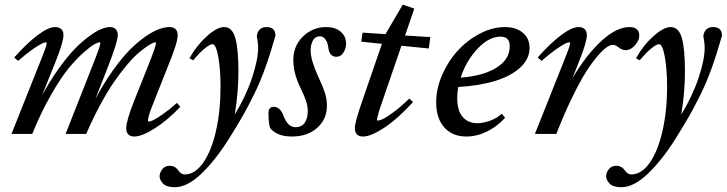

<svg xmlns="http://www.w3.org/2000/svg" viewBox="-20 -574 3115 823"><path d="M29.3 0 151.9 -308.1Q180.2 -377 180.2 -389.2Q180.2 -392.6 175.3 -392.6Q169.9 -392.6 156 -385.5Q142.1 -378.4 115.5 -359.4Q88.9 -340.3 57.6 -313L41 -327.6Q93.3 -386.7 140.1 -422.4Q187 -458 216.3 -458Q233.4 -458 242.7 -449Q252 -439.9 252 -423.3Q252 -394 217.8 -308.6L160.6 -166Q194.3 -227.5 230.7 -278.6Q267.1 -329.6 298.3 -362.1Q329.6 -394.5 359.6 -416.7Q389.6 -439 411.9 -448.5Q434.1 -458 450.7 -458Q467.3 -458 476.1 -449Q484.9 -439.9 484.9 -423.3Q484.9 -396 444.3 -291.5L388.7 -149.4Q424.8 -217.3 463.9 -272Q502.9 -326.7 536.6 -360.6Q570.3 -394.5 603.3 -417.2Q636.2 -439.9 661.4 -449Q686.5 -458 707 -458Q723.6 -458 732.7 -449Q741.7 -439.9 741.7 -423.3Q741.7 -391.1 700.7 -291.5L639.6 -137.7Q614.3 -75.2 614.3 -58.1Q614.3 -53.2 619.1 -53.2Q625 -53.2 638.2 -59.6Q651.4 -65.9 678.7 -85Q706.1 -104 738.3 -132.8L752.9 -116.2Q697.3 -57.6 642.6 -23.2Q587.9 11.2 555.7 11.2Q539.1 11.2 530 2.2Q521 -6.8 521 -23.4Q521 -55.7 554.2 -139.6L618.7 -301.3Q648.9 -377.9 648.9 -389.2Q648.9 -392.6 644.5 -392.6Q641.6 -392.6 632.6 -388.4Q623.5 -384.3 606.4 -372.6Q589.4 -360.8 569.1 -343Q548.8 -325.2 522.5 -293.7Q496.1 -262.2 469 -223.1Q441.9 -184.1 410.4 -126Q378.9 -67.9 349.6 0H261.2L379.9 -301.3Q410.2 -377.9 410.2 -389.2Q410.2 -392.6 405.8 -392.6Q400.4 -392.6 384.8 -384.3Q369.1 -376 338.9 -349.4Q308.6 -322.8 275.1 -282.5Q241.7 -242.2 199 -167.7Q156.2 -93.3 118.2 0Z M729 228.5Q693.8 228.5 679 212.9Q664.1 197.3 664.1 181.6Q664.1 166.5 675.3 151.6Q686.5 136.7 707.5 136.7Q731 136.7 745.1 157.2Q756.3 173.8 772 173.8Q814.9 173.8 850.1 124.8Q885.3 75.7 905.3 -10.7Q925.3 -97.2 925.3 -202.6Q925.3 -277.3 915.5 -331.1Q905.8 -384.8 890.6 -384.8Q880.4 -384.8 856.7 -365.5Q833 -346.2 808.1 -315.4L792 -324.2Q822.8 -379.4 866.7 -418.7Q910.6 -458 940.4 -458Q975.1 -458 988.5 -411.6Q1002 -365.2 1002 -267.1Q1002 -178.2 986.3 -83Q1034.7 -162.6 1060.5 -241Q1086.4 -319.3 1086.4 -367.7Q1086.4 -393.1 1080.6 -418Q1085.4 -458 1123 -458Q1160.6 -458 1160.6 -420.9Q1138.7 -343.3 1116.5 -281.7Q1094.2 -220.2 1067.6 -166.5Q1041 -112.8 1019 -74.5Q997.1 -36.1 960.9 21.5Q903.8 112.3 843.3 170.4Q782.7 228.5 729 228.5Z M1231 11.2Q1166 11.2 1137.7 -25.9Q1130.9 -45.9 1130.9 -89.4Q1130.9 -116.2 1152.8 -116.2Q1181.2 -116.2 1195.8 -76.7Q1213.9 -28.8 1246.1 -28.8Q1273.9 -28.8 1286.6 -48.3Q1299.3 -67.9 1299.3 -96.7Q1299.3 -119.1 1291.7 -141.6Q1284.2 -164.1 1267.6 -198.2Q1237.3 -259.8 1237.3 -316.4Q1237.3 -377.4 1278.8 -417.7Q1320.3 -458 1378.4 -458Q1416.5 -458 1439.9 -438.5Q1463.4 -418.9 1463.4 -386.7Q1463.4 -365.7 1451.9 -348.1Q1440.4 -330.6 1422.4 -330.6Q1391.6 -330.6 1387.2 -370.6Q1384.8 -391.6 1375 -405Q1365.2 -418.5 1351.6 -418.5Q1331.5 -418.5 1321.5 -400.9Q1311.5 -383.3 1311.5 -356.9Q1311.5 -317.4 1344.2 -245.1Q1363.8 -203.6 1372.6 -176.8Q1381.3 -149.9 1381.3 -120.1Q1381.3 -63.5 1339.8 -26.1Q1298.3 11.2 1231 11.2Z M1535.6 11.2Q1519 11.2 1510 2Q1501 -7.3 1501 -24.9Q1501 -49.8 1532.2 -139.6L1617.2 -386.2L1528.3 -395.5L1534.2 -434.1L1632.3 -427.7L1706.5 -554.2L1755.9 -537.1L1716.3 -421.9L1824.7 -415L1817.9 -366.2L1700.7 -377.9L1619.6 -141.6Q1596.2 -75.2 1596.2 -60.5Q1596.2 -57.1 1599.6 -57.1Q1606.4 -57.1 1621.1 -63.7Q1635.7 -70.3 1667 -93.3Q1698.2 -116.2 1734.4 -151.4L1750.5 -136.7Q1684.1 -64 1627 -26.4Q1569.8 11.2 1535.6 11.2Z M1979 11.2Q1919.4 11.2 1884.5 -27.8Q1849.6 -66.9 1849.6 -135.7Q1849.6 -194.3 1875.5 -253.4Q1901.4 -312.5 1942.4 -357.2Q1983.4 -401.9 2037.1 -429.9Q2090.8 -458 2144 -458Q2192.9 -458 2221.4 -433.3Q2250 -408.7 2250 -368.7Q2250 -321.8 2210.4 -284.9Q2170.9 -248 2102.1 -227.1Q2033.2 -206.1 1944.3 -201.2Q1939.9 -177.7 1939.9 -153.8Q1939.9 -99.1 1963.4 -72.5Q1986.8 -45.9 2025.9 -45.9Q2050.3 -45.9 2079.8 -56.4Q2109.4 -66.9 2130.9 -86.4L2145 -69.3Q2112.3 -32.2 2067.9 -10.5Q2023.4 11.2 1979 11.2ZM2125.5 -417Q2075.7 -417 2026.9 -365Q1978 -313 1954.6 -241.2Q2052.2 -248.5 2108.6 -284.2Q2165 -319.8 2165 -376Q2165 -417 2125.5 -417Z M2272.9 0 2395.5 -308.1Q2423.8 -377 2423.8 -389.2Q2423.8 -392.6 2418.9 -392.6Q2413.6 -392.6 2399.7 -385.5Q2385.7 -378.4 2359.1 -359.4Q2332.5 -340.3 2301.3 -313L2284.7 -327.6Q2336.9 -386.7 2383.8 -422.4Q2430.7 -458 2460 -458Q2477.1 -458 2486.3 -449Q2495.6 -439.9 2495.6 -423.3Q2495.6 -394 2461.4 -308.6L2434.1 -239.7Q2495.1 -341.3 2559.3 -399.7Q2623.5 -458 2677.7 -458Q2720.2 -458 2720.2 -420.9Q2720.2 -401.4 2701.9 -380.1Q2683.6 -358.9 2661.1 -358.9Q2646.5 -358.9 2627.9 -373.5Q2616.7 -381.8 2606.4 -381.8Q2596.7 -381.8 2581.5 -372.1Q2566.4 -362.3 2542.7 -335.2Q2519 -308.1 2492.9 -267.3Q2466.8 -226.6 2432.9 -157Q2398.9 -87.4 2364.7 0Z M2643.1 228.5Q2607.9 228.5 2593 212.9Q2578.1 197.3 2578.1 181.6Q2578.1 166.5 2589.4 151.6Q2600.6 136.7 2621.6 136.7Q2645 136.7 2659.2 157.2Q2670.4 173.8 2686 173.8Q2729 173.8 2764.2 124.8Q2799.3 75.7 2819.3 -10.7Q2839.4 -97.2 2839.4 -202.6Q2839.4 -277.3 2829.6 -331.1Q2819.8 -384.8 2804.7 -384.8Q2794.4 -384.8 2770.8 -365.5Q2747.1 -346.2 2722.2 -315.4L2706.1 -324.2Q2736.8 -379.4 2780.8 -418.7Q2824.7 -458 2854.5 -458Q2889.2 -458 2902.6 -411.6Q2916 -365.2 2916 -267.1Q2916 -178.2 2900.4 -83Q2948.7 -162.6 2974.6 -241Q3000.5 -319.3 3000.5 -367.7Q3000.5 -393.1 2994.6 -418Q2999.5 -458 3037.1 -458Q3074.7 -458 3074.7 -420.9Q3052.7 -343.3 3030.5 -281.7Q3008.3 -220.2 2981.7 -166.5Q2955.1 -112.8 2933.1 -74.5Q2911.1 -36.1 2875 21.5Q2817.9 112.3 2757.3 170.4Q2696.8 228.5 2643.1 228.5Z"/></svg>

Font: Elstob 8pt Medium
Style: Italic
Weight: 500
Italic angle: -20°
Designer: Peter S. Baker
Version: Version 1.015